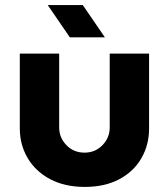

<svg xmlns="http://www.w3.org/2000/svg" viewBox="-20 -724 661 756"><path d="M314 12Q235 12 177.5 -18.5Q120 -49 89 -101.5Q58 -154 58 -218V-513H213V-222Q213 -182 241.5 -152.5Q270 -123 313 -123Q355 -123 383.5 -152.5Q412 -182 412 -222V-513H567V-218Q567 -154 537 -101.5Q507 -49 450 -18.5Q393 12 314 12ZM255 -577 168 -704H306L393 -577Z"/></svg>

Font: MuseoModerno
Style: Bold
Weight: 700
Designer: Pablo Cosgaya, Héctor Gatti, Marcela Romero, and the Authors of The MuseoModerno Project.
Foundry: Omnibus-Type Team
Version: Version 1.001